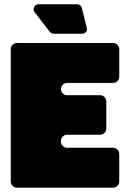

<svg xmlns="http://www.w3.org/2000/svg" viewBox="-20 -869 589 889"><path d="M29.8 -28.8V-641.1Q29.8 -653.3 38.3 -661.6Q46.9 -669.9 59.1 -669.9H502.9Q515.1 -669.9 523.7 -661.6Q532.2 -653.3 532.2 -641.1V-513.2Q532.2 -502 523.7 -493.4Q515.1 -484.9 502.9 -484.9H290Q278.8 -484.9 270.5 -476.6Q262.2 -468.3 262.2 -456.1Q262.2 -444.8 270.5 -436.5Q278.8 -428.2 290 -428.2H442.9Q455.1 -428.2 463.6 -419.7Q472.2 -411.1 472.2 -398.9V-272.9Q472.2 -261.7 463.6 -253.4Q455.1 -245.1 442.9 -245.1H290Q278.8 -245.1 270.5 -236.6Q262.2 -228 262.2 -215.8V-212.9Q262.2 -201.7 270.5 -193.4Q278.8 -185.1 290 -185.1H502.9Q515.1 -185.1 523.7 -176.5Q532.2 -168 532.2 -155.8V-28.8Q532.2 -16.6 523.7 -8.3Q515.1 0 502.9 0H59.1Q46.9 0 38.3 -8.3Q29.8 -16.6 29.8 -28.8ZM158.2 -849.1H337.9Q345.2 -849.1 351.3 -844.2Q357.4 -839.4 358.9 -832L381.8 -740.2Q384.8 -729.5 378.2 -721.2Q371.6 -712.9 360.8 -712.9H228Q217.8 -712.9 210 -722.2L140.1 -813Q131.8 -824.2 137.9 -836.7Q144 -849.1 158.2 -849.1Z"/></svg>

Font: Don José
Style: Regular
Weight: 900
Designer: Cristian Tournier
Version: Version 1.000